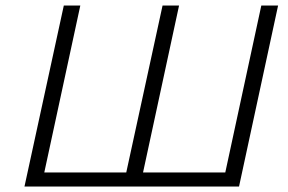

<svg xmlns="http://www.w3.org/2000/svg" viewBox="-20 -678 1047 698"><path d="M991 -658 849 0H69L212 -658H272L141 -51H439L571 -658H631L500 -51H799L930 -658Z"/></svg>

Font: Ysabeau Semilight
Style: Italic
Weight: 300
Italic angle: -12°
Designer: Christian Thalmann (Catharsis Fonts)
Version: Version 0.003